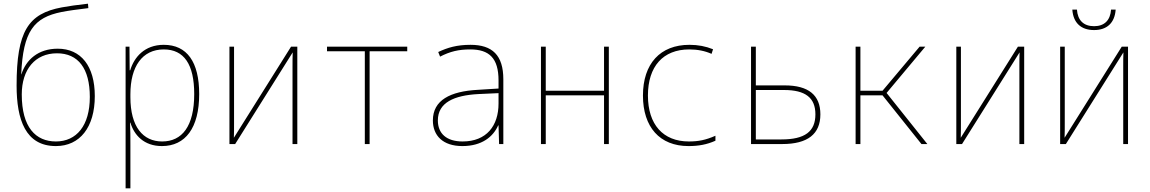

<svg xmlns="http://www.w3.org/2000/svg" viewBox="-20 -781 6233 1041"><path d="M283 11C413 11 494 -91 494 -260C494 -423 419 -517 293 -517C187 -517 121 -457 96 -378H95C105 -612 164 -686 314 -716C349 -723 401 -730 459 -737L457 -761C402 -755 346 -747 315 -741C133 -707 70 -612 70 -317C70 -131 119 11 283 11ZM283 -14C174 -14 98 -90 98 -269C98 -404 170 -492 289 -492C403 -492 467 -411 467 -255C467 -100 395 -14 283 -14Z M661 240H687V5C687 -35 687 -77 685 -116H687C707 -49 760 11 858 11C985 11 1060 -87 1060 -271C1060 -445 994 -538 868 -538C763 -538 707 -470 686 -400H683L682 -528H661ZM859 -14C755 -14 687 -94 687 -254V-270C687 -420 751 -513 868 -513C978 -513 1033 -432 1033 -271C1033 -96 967 -14 859 -14Z M1224 0H1255L1567 -497C1566 -467 1566 -451 1566 -421V0H1592V-528H1558L1248 -34C1249 -64 1249 -81 1249 -113V-528H1224Z M1958 0H1984V-503H2188V-528H1753V-503H1958Z M2487 11C2593 11 2654 -40 2681 -101H2683L2686 0H2709V-351C2709 -482 2649 -538 2531 -538C2457 -538 2407 -523 2356 -499L2366 -474C2421 -502 2466 -513 2530 -513C2632 -513 2683 -466 2683 -345V-301L2571 -294C2421 -286 2327 -238 2327 -128C2327 -47 2380 11 2487 11ZM2488 -14C2401 -14 2354 -57 2354 -128C2354 -225 2442 -264 2574 -271L2683 -276V-220C2683 -99 2618 -14 2488 -14Z M2913 0H2939V-264H3255V0H3281V-528H3255V-289H2939V-528H2913Z M3713 11C3767 11 3812 3 3859 -18V-45C3807 -22 3767 -14 3715 -14C3575 -14 3493 -106 3493 -263C3493 -421 3575 -513 3717 -513C3762 -513 3802 -505 3838 -489L3846 -514C3806 -530 3765 -538 3718 -538C3560 -538 3466 -436 3466 -263C3466 -92 3557 11 3713 11Z M4052 0H4221C4359 0 4428 -54 4428 -161C4428 -265 4364 -318 4235 -318H4078V-528H4052ZM4078 -25V-293H4231C4347 -293 4401 -251 4401 -161C4401 -68 4344 -25 4217 -25Z M4619 0H4645V-264H4765L4976 0H5008L4787 -277L4997 -528H4966L4765 -289H4645V-528H4619Z M5165 0H5196L5508 -497C5507 -467 5507 -451 5507 -421V0H5533V-528H5499L5189 -34C5190 -64 5190 -81 5190 -113V-528H5165Z M5912 -618C5982 -618 6024 -657 6029 -729H6004C6000 -671 5968 -639 5912 -639C5855 -639 5823 -671 5819 -729H5794C5799 -656 5842 -618 5912 -618ZM5728 0H5759L6071 -497C6070 -467 6070 -451 6070 -421V0H6096V-528H6062L5752 -34C5753 -64 5753 -81 5753 -113V-528H5728Z"/></svg>

Font: Noto Sans Mono SemiCondensed Thin
Style: Regular
Weight: 100
Width: 4
Designer: Monotype Design Team
Foundry: Monotype Imaging Inc.
Version: Version 2.014